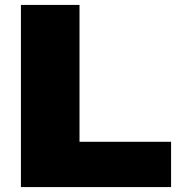

<svg xmlns="http://www.w3.org/2000/svg" viewBox="-20 -760 721 780"><path d="M65 0V-740H303V-184H675V0Z"/></svg>

Font: Encode Sans Expanded Black
Style: Regular
Weight: 900
Width: 7
Designer: Multiple Designers
Foundry: Impallari Type
Version: Version 3.000; ttfautohint (v1.8.3) -l 8 -r 50 -G 200 -x 14 